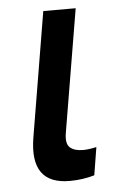

<svg xmlns="http://www.w3.org/2000/svg" viewBox="-45 -578 374 618"><g transform="rotate(-5 142.0 -269.0)"><path d="M118.3 -545.5H223L156.2 -147Q150.9 -113.6 165.1 -101.2Q179.3 -88.8 207.4 -88.8Q224.8 -88.8 250.4 -94.5L235.8 -4.6Q197.4 6.7 155.5 6.7Q27 6.7 50.8 -141Z"/></g></svg>

Font: Karasuma Gothic
Style: Medium Italic
Weight: 500
Italic angle: 9.39998°
Designer: Rasmus Andersson / Ryoko Nishizuka
Foundry: Genbu
Version: Version 1.00